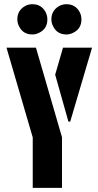

<svg xmlns="http://www.w3.org/2000/svg" viewBox="-20 -916 480 936"><path d="M64.5 -821.3Q64.5 -865.2 102.5 -886.7Q118.2 -895.5 137.7 -895.5Q181.6 -895.5 202.1 -857.4Q210.9 -840.8 210.9 -821.3Q210.9 -776.4 171.9 -756.8Q155.3 -748 137.7 -748Q92.8 -748 73.2 -787.1Q64.5 -803.7 64.5 -821.3ZM230.5 -821.3Q230.5 -865.2 268.6 -886.7Q285.2 -895.5 303.7 -895.5Q347.7 -895.5 368.2 -857.4Q377 -840.8 377 -821.3Q377 -776.4 337.9 -756.8Q321.3 -748 303.7 -748Q258.8 -748 239.3 -787.1Q230.5 -803.7 230.5 -821.3ZM11.7 -683.6H155.3L282.2 -247.1V0H139.6V-246.1ZM249 -551.8 287.1 -683.6H428.7L322.3 -323.2H313.5Z"/></svg>

Font: Post No Bills Jaffna ExtraBold
Style: Regular
Weight: 800
Designer: Kosala Senevirathne, Siva Puranthara, Lasantha Premarathna, Tharique Azeez
Foundry: Mooniak
Version: Version 1.220 ; ttfautohint (v1.6)